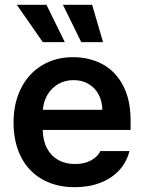

<svg xmlns="http://www.w3.org/2000/svg" viewBox="-20 -778 607 809"><path d="M37.1 -261.7Q37.1 -343.3 68.4 -405.5Q99.6 -467.8 156.5 -502.4Q213.4 -537.1 288.1 -537.1Q355.5 -537.1 410.4 -508.3Q465.3 -479.5 497.8 -419.2Q530.3 -358.9 530.3 -269.5V-230.5H160.2Q160.6 -186 177.7 -153.6Q194.8 -121.1 225.1 -104Q255.4 -86.9 295.9 -86.9Q335.4 -86.9 363.3 -102.1Q391.1 -117.2 403.3 -141.6H525.4Q514.2 -95.7 482.9 -61.3Q451.7 -26.9 403.6 -8.1Q355.5 10.7 294.9 10.7Q215.8 10.7 157.5 -22.7Q99.1 -56.2 68.1 -117.7Q37.1 -179.2 37.1 -261.7ZM411.1 -315.4Q410.6 -351.6 395.5 -379.9Q380.4 -408.2 353 -424.3Q325.7 -440.4 290 -440.4Q253.4 -440.4 224.9 -423.6Q196.3 -406.7 179.7 -378.2Q163.1 -349.6 160.6 -315.4ZM50.8 -757.8H175.8L252.9 -600.6H160.2ZM245.1 -757.8H368.2L414.1 -600.6H322.3Z"/></svg>

Font: Pretendard GOV SemiBold
Style: Regular
Weight: 600
Designer: Base glyphs from Inter by Rasmus Andersson; Hangeul glyphs from Noto Sans CJK(Source Han Sans) by Jang Soo-young and Kan
Foundry: Kil Hyung-jin
Version: Version 1.309